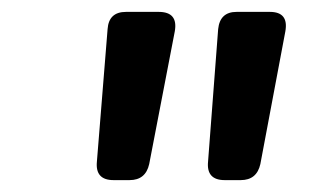

<svg xmlns="http://www.w3.org/2000/svg" viewBox="-20 -765 538 323"><path d="M171 -462Q140 -462 143 -493L161 -716Q163 -745 192 -745H247Q280 -745 274 -712L231 -489Q225 -462 198 -462ZM358 -462Q327 -462 330 -493L347 -716Q350 -745 378 -745H434Q466 -745 460 -712L418 -489Q412 -462 385 -462Z"/></svg>

Font: Pitagon Sans Text Bold
Style: Italic
Weight: 700
Italic angle: -8°
Designer: Travis Tran
Foundry: Pitagon
Version: Version 1.001; ttfautohint (v1.8.4.7-5d5b);gftools[0.9.26]